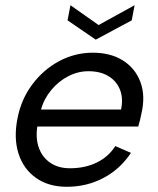

<svg xmlns="http://www.w3.org/2000/svg" viewBox="-20 -709 604 736"><path d="M236 7Q166 7 118 -27Q70 -61 51 -120Q32 -179 47 -255Q61 -328 103.5 -385Q146 -442 206.5 -474.5Q267 -507 336 -507Q404 -507 451.5 -477Q499 -447 518.5 -394Q538 -341 522 -273Q520 -262 517 -250Q514 -238 510 -224H123Q116 -177 129.5 -141Q143 -105 173.5 -84.5Q204 -64 248 -64Q306 -64 351 -86Q396 -108 422 -149L482 -123Q440 -60 376 -26.5Q312 7 236 7ZM444 -289Q453 -332 440 -365Q427 -398 396 -417Q365 -436 319 -436Q279 -436 242 -417Q205 -398 177 -364.5Q149 -331 137 -289ZM496 -689 485 -631 347 -557 239 -631 250 -689 358 -613Z"/></svg>

Font: Albert Sans
Style: Italic
Weight: 400
Italic angle: -11.25°
Designer: Andreas Rasmussen
Foundry: a.Foundry
Version: Version 1.025